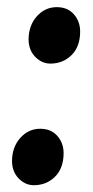

<svg xmlns="http://www.w3.org/2000/svg" viewBox="-20 -522 268 551"><path d="M62 -409.5Q62.5 -449.5 86 -475.5Q109.5 -501.5 143 -501.5Q174 -501.5 192 -481Q210 -460.5 210 -431.5Q210 -388.5 185.5 -364Q161 -339.5 124.5 -339.5Q100 -339.5 81 -359Q62 -378.5 62 -409.5ZM14.5 -60.5Q15 -100.5 38.5 -126.5Q62 -152.5 95.5 -152.5Q126.5 -152.5 144.5 -132Q162.5 -111.5 162.5 -82.5Q162.5 -39.5 138 -15Q113.5 9.5 77 9.5Q52.5 9.5 33.5 -10Q14.5 -29.5 14.5 -60.5Z"/></svg>

Font: Merriweather 96pt Black
Style: Italic
Weight: 900
Italic angle: -7.8°
Version: Version 2.101